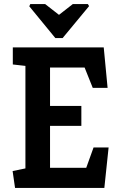

<svg xmlns="http://www.w3.org/2000/svg" viewBox="-20 -924 590 944"><path d="M129 -904H202L270 -851L338 -904H412L418 -894L288 -737H252L124 -893ZM54 0 42 -83 105 -96V-600L43 -607V-691H490L509 -492H436L396 -592H226V-403H380V-305H226V-99H404L440 -199H514L493 0Z"/></svg>

Font: Kreon SemiBold
Style: Regular
Weight: 600
Designer: Julia Petretta
Foundry: Julia Petretta and Eli Heuer
Version: Version 2.002